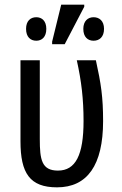

<svg xmlns="http://www.w3.org/2000/svg" viewBox="-20 -796 523 825"><path d="M204 -606H258L342 -767V-776H243L204 -617ZM136 -621C160 -621 179 -637 179 -672C179 -706 160 -722 136 -722C111 -722 92 -706 92 -672C92 -637 111 -621 136 -621ZM382 -621C407 -621 427 -637 427 -672C427 -706 407 -722 382 -722C358 -722 338 -706 338 -672C338 -637 357 -621 382 -621ZM225 9C355 9 423 -86 423 -276C423 -379 414 -437 392 -537H310C330 -447 339 -370 339 -276C339 -130 305 -63 229 -63C159 -63 151 -110 151 -198V-537H68V-189C68 -52 108 9 225 9Z"/></svg>

Font: Noto Sans Condensed
Style: Regular
Weight: 400
Width: 3
Designer: Monotype Design Team
Foundry: Monotype Imaging Inc.
Version: Version 2.013